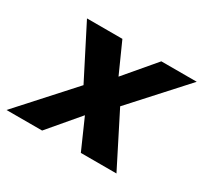

<svg xmlns="http://www.w3.org/2000/svg" viewBox="-138 -651 850 803"><g transform="rotate(30 287.0 -250.0)"><path d="M72 -500H243L308 -355L431 -500H602L376 -251L503 0H331L267 -145L144 0H-28L199 -251Z"/></g></svg>

Font: Albert Sans ExtraBold
Style: Italic
Weight: 800
Italic angle: -11.25°
Designer: Andreas Rasmussen
Foundry: a.Foundry
Version: Version 1.025